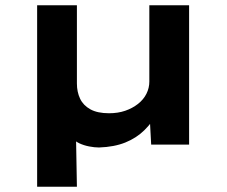

<svg xmlns="http://www.w3.org/2000/svg" viewBox="-20 -549 860 729"><path d="M121 160V-529H272V-232Q272 -200 284 -174.5Q296 -149 323 -134Q350 -119 394 -119Q428 -119 455.5 -128.5Q483 -138 504 -154.5Q525 -171 536 -193Q547 -215 547 -239V-529H698V0H554L549 -93L580 -122Q558 -84 528 -54.5Q498 -25 456 -8Q414 9 356 11Q339 11 318.5 7Q298 3 281 -5Q264 -13 256 -25L268 -65L272 160Z"/></svg>

Font: Lexend Mega SemiBold
Style: Regular
Weight: 600
Designer: Bonnie Shaver-Troup, Thomas Jockin
Foundry: Lexend
Version: Version 1.007